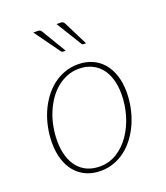

<svg xmlns="http://www.w3.org/2000/svg" viewBox="-133 -802 776 899"><g transform="rotate(-20 255.0 -352.5)"><path d="M218 -15Q265 -15 303.8 -39.2Q342.5 -63.5 370 -103.5Q397.5 -143.5 412.8 -194.8Q428 -246 428 -300Q428 -342 417.8 -375.2Q407.5 -408.5 388.2 -431.5Q369 -454.5 341.5 -466.8Q314 -479 280 -479Q248.5 -479 220.8 -468Q193 -457 169.8 -437.8Q146.5 -418.5 128 -391.8Q109.5 -365 96.5 -333.5Q83.5 -302 76.8 -266.8Q70 -231.5 70 -195Q70 -153 80.2 -119.5Q90.5 -86 109.5 -62.8Q128.5 -39.5 156 -27.2Q183.5 -15 218 -15ZM215.5 6Q176 6 144.2 -8Q112.5 -22 90.2 -48Q68 -74 56 -111.2Q44 -148.5 44 -195Q44 -234 51.8 -272Q59.5 -310 74 -343.8Q88.5 -377.5 109.5 -406.2Q130.5 -435 157 -455.8Q183.5 -476.5 215 -488.2Q246.5 -500 282.5 -500Q322 -500 353.8 -486Q385.5 -472 407.8 -446Q430 -420 442 -383Q454 -346 454 -300Q454 -261 446.2 -223.2Q438.5 -185.5 424 -151.5Q409.5 -117.5 388.5 -88.5Q367.5 -59.5 341 -38.5Q314.5 -17.5 282.8 -5.8Q251 6 215.5 6ZM272.5 -711Q281.5 -711 285.8 -708.2Q290 -705.5 294 -698L353.5 -579.5H342Q334 -579.5 331.5 -585.5L254.5 -711ZM159.5 -711Q169 -711 172.8 -708.2Q176.5 -705.5 181 -698L252 -579.5H239.5Q232.5 -579.5 229 -585.5L138.5 -711Z"/></g></svg>

Font: Lato ExtraLight
Style: Italic
Weight: 275
Italic angle: -7°
Designer: Lukasz Dziedzic with Adam Twardoch and Botio Nikoltchev
Foundry: tyPoland Lukasz Dziedzic
Version: Version 2.015; 2015-08-06; http://www.latofonts.com/